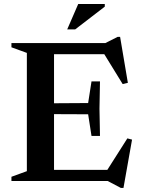

<svg xmlns="http://www.w3.org/2000/svg" viewBox="-20 -886 693 940"><path d="M469.5 -487.5 467 -354 469.5 -220.5H428L411.5 -326.5L176.5 -327.5V-380L411.5 -381.5L428 -487.5ZM606 -480.5 580.5 -474.5 479 -639.5 520.5 -620.5H172V-675H495.5L556 -705.5H568ZM493.5 -35.5 603.5 -208.5 626.5 -202.5 584.5 34H571.5L507 0H172V-54.5H527ZM36 0V-20.5L111.5 -48V-627L36 -654.5V-675H244.5V0ZM309 -742 363 -866.5H493V-853.5L348 -742Z"/></svg>

Font: Newsreader 24pt SemiBold
Style: Regular
Weight: 600
Designer: Hugues Gentile
Foundry: Production Type
Version: Version 1.003